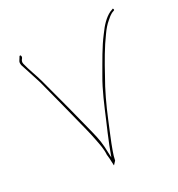

<svg xmlns="http://www.w3.org/2000/svg" viewBox="-129 -822 856 924"><g transform="rotate(-20 299.0 -360.5)"><path d="M43 -636C39 -627 40 -621 44 -610C61 -577 83 -538 101 -502C129 -440 201 -284 231 -215C242 -190 251 -169 258 -150C268 -124 280 -95 283 -65L289 -44C291 -34 294 -21 297 -8C297 -7 298 -7 298 -5C301 -9 306 -17 311 -25C311 -39 313 -56 316 -73C324 -121 336 -169 347 -221C362 -290 381 -361 405 -426C426 -489 451 -558 478 -612C489 -636 501 -655 512 -668C522 -681 530 -690 538 -696V-697L553 -706C557 -708 551 -719 549 -715L534 -706C508 -687 487 -656 468 -616C439 -561 417 -495 393 -430C369 -366 353 -293 337 -223C327 -179 318 -145 310 -104L299 -45L286 -104C276 -146 261 -176 242 -219C226 -256 153 -416 136 -451L111 -505C94 -541 71 -577 55 -614C53 -619 52 -624 54 -630V-632L59 -642C59 -642 60 -646 60 -647V-648C59 -655 55 -657 54 -657C53 -657 49 -654 48 -648ZM44 -607ZM59 -640ZM297 -6ZM512 -666ZM534 -706Z"/></g></svg>

Font: Stray Cat
Style: Hl
Weight: 100
Version: Version 1.0